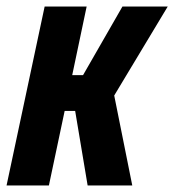

<svg xmlns="http://www.w3.org/2000/svg" viewBox="-28 -565 531 585"><path d="M-8 0H121L169 -227H201L239 0H375L320 -274L483 -545H345L225 -336H192L236 -545H108Z"/></svg>

Font: Noto Sans ExtraCondensed
Style: Bold Italic
Weight: 700
Width: 2
Italic angle: -12°
Designer: Monotype Design Team
Foundry: Monotype Imaging Inc.
Version: Version 2.013